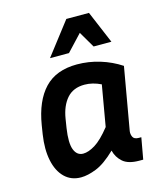

<svg xmlns="http://www.w3.org/2000/svg" viewBox="-112 -824 782 918"><g transform="rotate(-15 279.0 -365.0)"><path d="M465 5Q410 5 383.5 -18.5Q357 -42 349 -76Q295 -24 252 -7Q209 10 176 10Q127 10 95 -21.5Q63 -53 51.5 -108.5Q40 -164 51 -236L58 -280Q77 -396 134.5 -456.5Q192 -517 295 -517Q353 -517 408.5 -500Q464 -483 511 -452L457 -143Q455 -128 461.5 -114.5Q468 -101 491 -101H503L484 5ZM169 -236Q158 -164 171 -130.5Q184 -97 215 -97Q241 -97 274.5 -117.5Q308 -138 351 -192L386 -394Q345 -414 305 -414Q249 -414 217.5 -378Q186 -342 176 -280ZM395 -579 348 -659 273 -579H179L303 -740H415L483 -579Z"/></g></svg>

Font: Inria Sans
Style: Bold Italic
Weight: 700
Italic angle: -10°
Designer: Black Foundry Team
Foundry: Black Foundry
Version: Version 1.2; ttfautohint (v1.8.3)